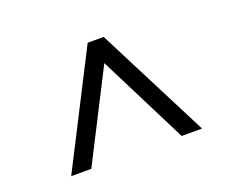

<svg xmlns="http://www.w3.org/2000/svg" viewBox="-74 -856 747 619"><g transform="rotate(-20 300.0 -546.0)"><path d="M525 -353H455L301 -659L145 -353H76L273 -739H328Z"/></g></svg>

Font: Arvo
Style: Regular
Weight: 400
Designer: Anton Koovit (Cyrillic Expansion: Cyreal)
Foundry: Anton Koovit, Yassin Baggar
Version: Version 3.000